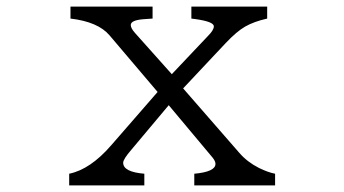

<svg xmlns="http://www.w3.org/2000/svg" viewBox="-20 -560 1040 580"><path d="M192.9 -540H440.9V-503.9Q438.5 -503.9 413.6 -502Q375 -499 375 -484.4Q375 -474.6 388.2 -460L499 -335.9L608.9 -452.1Q626 -469.2 626 -480.5Q626 -494.6 569.8 -502.4Q563 -503.4 558.1 -503.9V-540H787.1V-503.9Q747.6 -495.1 720.2 -479.5Q694.8 -464.8 662.1 -430.2L533.2 -293L703.1 -98.1Q726.6 -70.8 762.2 -52.7Q790 -39.1 811 -35.2V0H566.9V-35.2Q630.9 -41 630.9 -64.9Q630.9 -73.2 622.1 -84L489.7 -242.2L377 -107.9Q352.1 -79.1 352.1 -68.4Q352.1 -40.5 416 -35.2V0H189V-35.2Q252.9 -48.3 315.9 -121.1L456.1 -282.2L311 -453.1Q276.4 -494.1 192.9 -503.9Z"/></svg>

Font: BIZ UDMincho
Style: Regular
Weight: 400
Monospace: yes
Designer: TypeBank Co., Ltd.
Foundry: Morisawa Inc.
Version: Version 1.06